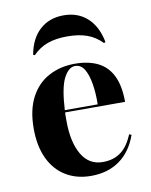

<svg xmlns="http://www.w3.org/2000/svg" viewBox="-75 -678 587 746"><g transform="rotate(-10 218.5 -305.5)"><path d="M225 11.3Q167.7 11.3 125 -14.9Q82.3 -41.1 59.3 -90.3Q36.3 -139.5 36.3 -208.1Q36.3 -281.5 62.1 -330.6Q87.9 -379.8 133.5 -404.4Q179 -429 237.1 -429Q289.5 -429 327 -410.9Q364.5 -392.7 384.3 -352.8Q404 -312.9 404 -249.2H127.4L125.8 -258.1H297.6Q298.4 -302.4 292.3 -339.1Q286.3 -375.8 273 -398Q259.7 -420.2 236.3 -420.2Q211.3 -420.2 191.9 -383.5Q172.6 -346.8 167.7 -256.5V-254.8Q166.9 -246 166.9 -236.3Q166.9 -226.6 166.9 -216.1Q166.9 -132.3 195.6 -83.1Q224.2 -33.9 279 -33.9Q321 -33.9 350 -55.2Q379 -76.6 397.6 -122.6L406.5 -118.5Q383.9 -54.8 337.5 -21.8Q291.1 11.3 225 11.3ZM226.6 -621.8Q283.1 -621.8 320.2 -587.9Q357.3 -554 369.4 -491.1L362.9 -488.7Q337.1 -515.3 304.4 -527Q271.8 -538.7 226.6 -538.7Q181.5 -538.7 148.8 -527Q116.1 -515.3 90.3 -488.7L83.9 -491.1Q95.2 -554 132.7 -587.9Q170.2 -621.8 226.6 -621.8Z"/></g></svg>

Font: Playfair 144pt SemiCondensed ExtraBold
Style: Regular
Weight: 800
Width: 4
Designer: Claus Eggers Sørensen
Foundry: Claus Eggers Sørensen
Version: Version 2.203